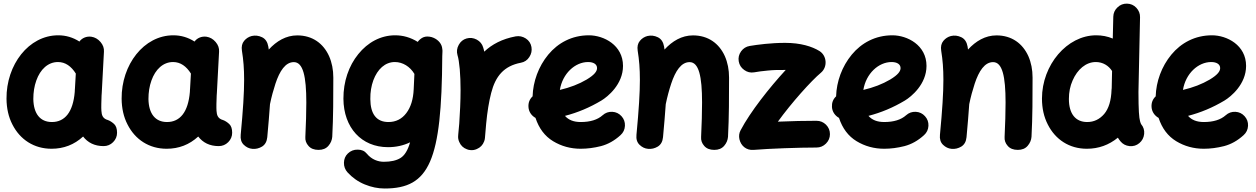

<svg xmlns="http://www.w3.org/2000/svg" viewBox="-20 -759 6975 1066"><path d="M555.2 52.2C575.7 52.2 593.3 44.9 607.9 30.3C622.6 15.6 629.9 -2 629.9 -22C629.9 -43.9 624.5 -60.1 613.8 -70.3C602.5 -80.6 591.3 -87.9 579.6 -92.3C550.3 -100.1 544.4 -119.6 543 -143.6C542.5 -151.9 542 -165 542.5 -182.1C543 -199.2 543.5 -214.4 543.9 -228.5C544.4 -233.4 544.4 -238.3 544.9 -243.2L557.1 -471.7C558.6 -491.2 552.2 -509.3 538.1 -525.9C523.9 -542.5 506.8 -552.2 486.8 -555.2C460 -558.6 435.1 -547.9 420.9 -528.3C385.3 -551.3 345.7 -563 303.2 -563C139.2 -563 14.6 -399.4 16.1 -210.9C16.6 -157.2 27.3 -109.4 48.8 -67.9C91.3 16.1 168.9 66.9 266.1 66.9C333.5 66.9 392.1 44.4 441.4 -1C467.3 32.7 504.9 52.2 555.2 52.2ZM268.1 -81.5C203.1 -81.5 166.5 -127.4 165 -209C165 -246.6 170.4 -280.8 181.6 -312C203.6 -374 246.6 -414.6 301.8 -414.6C342.8 -414.6 375.5 -391.1 400.9 -350.6L396 -266.1C395.5 -264.2 395.5 -262.2 395.5 -260.3C395 -256.8 395 -252.9 395 -248.5C385.7 -136.7 340.3 -81.5 268.1 -81.5Z M1194.3 52.2C1214.8 52.2 1232.4 44.9 1247.1 30.3C1261.7 15.6 1269 -2 1269 -22C1269 -43.9 1263.7 -60.1 1252.9 -70.3C1241.7 -80.6 1230.5 -87.9 1218.8 -92.3C1189.5 -100.1 1183.6 -119.6 1182.1 -143.6C1181.6 -151.9 1181.2 -165 1181.6 -182.1C1182.1 -199.2 1182.6 -214.4 1183.1 -228.5C1183.6 -233.4 1183.6 -238.3 1184.1 -243.2L1196.3 -471.7C1197.8 -491.2 1191.4 -509.3 1177.2 -525.9C1163.1 -542.5 1146 -552.2 1126 -555.2C1099.1 -558.6 1074.2 -547.9 1060.1 -528.3C1024.4 -551.3 984.9 -563 942.4 -563C778.3 -563 653.8 -399.4 655.3 -210.9C655.8 -157.2 666.5 -109.4 688 -67.9C730.5 16.1 808.1 66.9 905.3 66.9C972.7 66.9 1031.2 44.4 1080.6 -1C1106.4 32.7 1144 52.2 1194.3 52.2ZM907.2 -81.5C842.3 -81.5 805.7 -127.4 804.2 -209C804.2 -246.6 809.6 -280.8 820.8 -312C842.8 -374 885.7 -414.6 940.9 -414.6C981.9 -414.6 1014.6 -391.1 1040 -350.6L1035.2 -266.1C1034.7 -264.2 1034.7 -262.2 1034.7 -260.3C1034.2 -256.8 1034.2 -252.9 1034.2 -248.5C1024.9 -136.7 979.5 -81.5 907.2 -81.5Z M1316.4 -10.7C1314 13.2 1319.8 31.7 1333.5 44.9C1347.2 58.1 1362.8 65.9 1380.9 67.4C1399.9 69.3 1418 64.9 1435.1 54.7C1452.1 43.9 1461.4 26.9 1463.9 2.9C1470.2 -67.9 1475.6 -127.9 1479 -180.7C1487.3 -221.2 1497.6 -258.8 1509.3 -294.4C1532.7 -365.2 1564.9 -414.1 1611.3 -414.1C1662.6 -414.1 1680.7 -335.9 1680.7 -189.9C1680.7 -133.8 1678.7 -71.3 1675.3 1C1673.8 20 1679.7 36.6 1692.9 51.3C1705.6 65.9 1724.1 73.2 1748.5 73.2C1772 73.2 1790 65.9 1803.2 50.8C1816.4 35.6 1823.2 18.6 1824.7 0.5C1830.6 -109.4 1830.6 -223.1 1830.6 -328.1C1830.6 -372.1 1822.8 -411.6 1807.1 -447.3C1775.4 -517.6 1714.8 -562.5 1630.4 -562.5C1567.9 -562.5 1515.1 -530.8 1472.2 -483.9C1471.7 -489.3 1470.7 -495.1 1469.7 -500.5C1465.3 -525.4 1454.1 -543 1435.1 -552.2C1416 -561.5 1396.5 -563.5 1377.4 -559.1C1360.8 -554.7 1346.7 -545.9 1335.4 -532.2C1323.7 -518.1 1319.8 -500 1323.2 -477.5C1331.5 -426.3 1335.4 -377.9 1335.4 -315.9C1335.4 -243.2 1329.6 -149.9 1316.4 -10.7Z M2352.1 -556.2C2337.9 -556.2 2325.2 -551.3 2314 -542C2308.1 -537.6 2303.2 -532.2 2299.3 -526.4C2260.3 -550.8 2218.3 -563 2173.8 -563C2093.3 -563 2021.5 -523.4 1969.2 -458.5C1916.5 -393.6 1886.2 -306.2 1886.7 -210.9C1887.7 -49.8 1987.3 58.1 2134.3 58.1C2178.2 58.1 2219.2 49.3 2256.8 31.2C2244.6 74.7 2226.6 104 2203.6 118.2C2180.7 132.3 2149.9 139.2 2111.3 139.2C2079.6 139.2 2043.9 127.4 2016.6 94.2C2004.4 79.1 1987.8 71.8 1966.3 71.8C1944.8 71.3 1926.3 78.6 1911.1 93.3C1897 106.9 1890.1 124 1889.6 144.5C1889.2 165 1896 183.1 1909.7 198.2C1936.5 227.5 1968.3 250 2005.4 265.1C2042.5 280.3 2079.1 287.6 2115.7 287.6C2365.2 287.6 2432.1 132.3 2435.5 -447.3L2436.5 -471.7C2437 -477.1 2436.5 -482.4 2435.5 -487.8C2433.6 -514.6 2414.1 -537.6 2386.7 -549.3C2379.9 -552.2 2373 -554.2 2365.7 -555.2C2363.8 -555.7 2361.8 -555.7 2360.4 -555.7C2357.4 -556.2 2354.5 -556.2 2352.1 -556.2ZM2136.7 -81.5C2069.8 -81.5 2036.6 -126.5 2036.1 -209C2035.6 -247.6 2041.5 -282.2 2052.7 -313C2075.7 -375 2118.2 -414.6 2172.4 -414.6C2215.8 -414.6 2256.8 -389.2 2280.8 -348.6L2276.9 -263.7C2274.4 -207.5 2260.7 -163.6 2235.8 -130.9C2210.9 -98.1 2177.7 -81.5 2136.7 -81.5Z M2590.8 74.2C2603.5 75.7 2615.7 73.7 2627.4 68.4C2647 60.1 2660.6 45.9 2668 25.9C2670.4 20 2671.9 13.7 2672.4 7.3C2674.8 -17.1 2677.2 -43.5 2679.2 -72.3C2685.5 -138.7 2694.8 -195.3 2707 -242.7C2731 -336.4 2777.8 -392.6 2871.6 -410.6C2891.6 -414.1 2907.7 -424.8 2918.9 -442.4C2930.2 -459.5 2934.1 -478 2930.7 -498C2927.2 -518.1 2916.5 -534.2 2899.4 -545.4C2881.8 -556.6 2863.3 -560.5 2843.3 -557.1C2767.6 -543 2711.4 -512.7 2668.5 -472.2C2667 -480.5 2665 -488.3 2662.6 -495.6C2657.2 -514.6 2645 -529.3 2627 -539.1C2608.4 -548.8 2589.4 -550.8 2570.3 -545.4C2551.3 -540 2536.6 -527.8 2526.9 -509.8C2516.6 -491.2 2514.6 -472.2 2520 -453.1C2525.4 -436.5 2529.3 -410.2 2532.7 -374.5C2535.6 -338.9 2537.1 -300.3 2537.1 -259.8C2537.1 -197.3 2533.7 -130.4 2529.8 -73.2C2527.8 -53.7 2526.4 -33.7 2524.4 -14.6C2524.4 -12.2 2524.4 -9.8 2523.9 -7.3C2522.5 5.4 2524.4 17.6 2529.8 29.3C2538.1 48.8 2552.2 62.5 2572.3 69.8C2578.1 72.3 2584.5 73.7 2590.8 74.2Z M3425.3 -8.8C3440.4 -22.5 3448.7 -39.6 3449.7 -60.5C3450.7 -81.1 3444.3 -98.6 3430.7 -113.8C3417 -128.9 3399.9 -137.2 3379.4 -138.2C3358.9 -139.2 3340.8 -132.8 3325.7 -119.1C3297.9 -94.2 3257.3 -81.5 3204.1 -81.5C3165.5 -81.5 3136.7 -92.8 3116.7 -115.7C3187 -133.8 3254.4 -162.1 3318.8 -200.7C3354.5 -222.2 3439 -291 3439 -393.1C3439 -508.3 3332.5 -563 3249.5 -563C3155.3 -563 3078.1 -521 3023.9 -455.6C2969.7 -390.1 2939.5 -306.2 2937 -224.1C2919.9 -208 2912.6 -188 2914.1 -165C2915.5 -138.2 2931.6 -116.2 2953.1 -104.5C2972.2 -46.4 3004.9 -2.9 3050.8 24.9C3096.7 52.7 3147.9 66.9 3204.1 66.9C3240.7 66.9 3278.3 62 3316.9 52.2C3355.5 42 3391.6 22 3425.3 -8.8ZM3245.1 -414.6C3275.9 -414.6 3294.9 -401.9 3294.9 -380.9C3294.9 -363.8 3281.7 -344.2 3237.3 -317.4C3194.3 -292 3144.5 -272.9 3088.4 -259.8C3103 -350.6 3172.9 -414.6 3245.1 -414.6Z M3513.7 -10.7C3511.2 13.2 3517.1 31.7 3530.8 44.9C3544.4 58.1 3560.1 65.9 3578.1 67.4C3597.2 69.3 3615.2 64.9 3632.3 54.7C3649.4 43.9 3658.7 26.9 3661.1 2.9C3667.5 -67.9 3672.9 -127.9 3676.3 -180.7C3684.6 -221.2 3694.8 -258.8 3706.5 -294.4C3730 -365.2 3762.2 -414.1 3808.6 -414.1C3859.9 -414.1 3877.9 -335.9 3877.9 -189.9C3877.9 -133.8 3876 -71.3 3872.6 1C3871.1 20 3877 36.6 3890.1 51.3C3902.8 65.9 3921.4 73.2 3945.8 73.2C3969.2 73.2 3987.3 65.9 4000.5 50.8C4013.7 35.6 4020.5 18.6 4022 0.5C4027.8 -109.4 4027.8 -223.1 4027.8 -328.1C4027.8 -372.1 4020 -411.6 4004.4 -447.3C3972.7 -517.6 3912.1 -562.5 3827.6 -562.5C3765.1 -562.5 3712.4 -530.8 3669.4 -483.9C3668.9 -489.3 3668 -495.1 3667 -500.5C3662.6 -525.4 3651.4 -543 3632.3 -552.2C3613.3 -561.5 3593.8 -563.5 3574.7 -559.1C3558.1 -554.7 3543.9 -545.9 3532.7 -532.2C3521 -518.1 3517.1 -500 3520.5 -477.5C3528.8 -426.3 3532.7 -377.9 3532.7 -315.9C3532.7 -243.2 3526.9 -149.9 3513.7 -10.7Z M4081.5 -418.5C4085 -398.4 4094.7 -382.8 4111.8 -370.6C4128.4 -358.4 4147 -354 4167 -357.4C4186.5 -360.8 4212.4 -364.7 4242.2 -367.2C4273.4 -370.6 4307.6 -371.1 4342.3 -370.6C4252.4 -272.9 4146 -138.7 4091.8 -35.6C4083.5 -20 4081.5 -3.4 4085.4 14.2C4093.3 49.3 4122.6 76.7 4164.1 73.2C4252 65.9 4416 60.1 4513.2 60.1C4533.7 60.1 4551.3 52.7 4565.9 38.1C4580.6 23.4 4587.9 5.9 4587.9 -14.2C4587.9 -34.7 4580.6 -52.2 4565.9 -66.9C4551.3 -81.1 4533.7 -88.4 4513.2 -88.4C4452.6 -88.4 4373 -86.9 4298.8 -83.5C4373.5 -187 4484.4 -311 4538.1 -355.5C4575.7 -387.2 4571.3 -449.7 4529.8 -475.6C4488.8 -501 4425.3 -521 4339.4 -521C4259.3 -521 4187 -511.2 4142.6 -503.9C4122.6 -500.5 4106.9 -490.7 4094.7 -474.1C4082.5 -457 4078.1 -438.5 4081.5 -418.5Z M5110.4 -8.8C5125.5 -22.5 5133.8 -39.6 5134.8 -60.5C5135.7 -81.1 5129.4 -98.6 5115.7 -113.8C5102.1 -128.9 5085 -137.2 5064.5 -138.2C5043.9 -139.2 5025.9 -132.8 5010.7 -119.1C4982.9 -94.2 4942.4 -81.5 4889.2 -81.5C4850.6 -81.5 4821.8 -92.8 4801.8 -115.7C4872.1 -133.8 4939.5 -162.1 5003.9 -200.7C5039.6 -222.2 5124 -291 5124 -393.1C5124 -508.3 5017.6 -563 4934.6 -563C4840.3 -563 4763.2 -521 4709 -455.6C4654.8 -390.1 4624.5 -306.2 4622.1 -224.1C4605 -208 4597.7 -188 4599.1 -165C4600.6 -138.2 4616.7 -116.2 4638.2 -104.5C4657.2 -46.4 4689.9 -2.9 4735.8 24.9C4781.7 52.7 4833 66.9 4889.2 66.9C4925.8 66.9 4963.4 62 5002 52.2C5040.5 42 5076.7 22 5110.4 -8.8ZM4930.2 -414.6C4960.9 -414.6 4980 -401.9 4980 -380.9C4980 -363.8 4966.8 -344.2 4922.4 -317.4C4879.4 -292 4829.6 -272.9 4773.4 -259.8C4788.1 -350.6 4857.9 -414.6 4930.2 -414.6Z M5198.7 -10.7C5196.3 13.2 5202.1 31.7 5215.8 44.9C5229.5 58.1 5245.1 65.9 5263.2 67.4C5282.2 69.3 5300.3 64.9 5317.4 54.7C5334.5 43.9 5343.8 26.9 5346.2 2.9C5352.5 -67.9 5357.9 -127.9 5361.3 -180.7C5369.6 -221.2 5379.9 -258.8 5391.6 -294.4C5415 -365.2 5447.3 -414.1 5493.7 -414.1C5544.9 -414.1 5563 -335.9 5563 -189.9C5563 -133.8 5561 -71.3 5557.6 1C5556.2 20 5562 36.6 5575.2 51.3C5587.9 65.9 5606.4 73.2 5630.9 73.2C5654.3 73.2 5672.4 65.9 5685.5 50.8C5698.7 35.6 5705.6 18.6 5707 0.5C5712.9 -109.4 5712.9 -223.1 5712.9 -328.1C5712.9 -372.1 5705.1 -411.6 5689.5 -447.3C5657.7 -517.6 5597.2 -562.5 5512.7 -562.5C5450.2 -562.5 5397.5 -530.8 5354.5 -483.9C5354 -489.3 5353 -495.1 5352.1 -500.5C5347.7 -525.4 5336.4 -543 5317.4 -552.2C5298.3 -561.5 5278.8 -563.5 5259.8 -559.1C5243.2 -554.7 5229 -545.9 5217.8 -532.2C5206.1 -518.1 5202.1 -500 5205.6 -477.5C5213.9 -426.3 5217.8 -377.9 5217.8 -315.9C5217.8 -243.2 5211.9 -149.9 5198.7 -10.7Z M6065.9 -563C5904.3 -563 5765.1 -398.4 5765.1 -211.9C5765.1 -157.7 5775.9 -109.9 5797.4 -67.9C5839.8 16.1 5917 66.9 6014.2 66.9C6079.1 66.9 6136.2 46.4 6186.5 5.4C6190.9 12.2 6195.3 19 6200.7 25.4C6213.4 41 6230 49.8 6251 52.2C6272 54.2 6290 48.8 6305.7 35.6C6321.3 22.5 6330.1 5.9 6332.5 -15.1C6334.5 -35.6 6329.1 -53.7 6315.9 -69.3C6314 -71.8 6312 -77.6 6309.6 -86.4C6307.1 -95.2 6304.7 -111.8 6303.2 -136.7C6301.8 -161.1 6300.8 -198.2 6300.8 -248.5L6309.6 -663.1C6310.1 -683.1 6303.2 -700.7 6289.1 -715.8C6274.9 -731 6257.3 -738.3 6237.3 -738.8C6216.8 -739.3 6199.2 -732.4 6184.6 -718.3C6169.4 -704.1 6161.6 -686.5 6161.1 -666.5L6158.2 -544.9C6129.4 -557.1 6098.6 -563 6065.9 -563ZM5914.6 -209.5C5914.6 -247.1 5921.4 -281.2 5935.1 -312C5961.9 -374 6009.3 -414.6 6064 -414.6C6103 -414.6 6135.3 -394.5 6154.3 -364.7L6152.3 -269.5C6151.9 -267.1 6151.4 -264.2 6151.4 -261.2C6149.4 -200.7 6135.7 -155.8 6110.4 -126C6084.5 -96.2 6053.2 -81.5 6016.1 -81.5C5951.2 -81.5 5914.6 -127.4 5914.6 -209.5Z M6884.8 -8.8C6899.9 -22.5 6908.2 -39.6 6909.2 -60.5C6910.2 -81.1 6903.8 -98.6 6890.1 -113.8C6876.5 -128.9 6859.4 -137.2 6838.9 -138.2C6818.4 -139.2 6800.3 -132.8 6785.2 -119.1C6757.3 -94.2 6716.8 -81.5 6663.6 -81.5C6625 -81.5 6596.2 -92.8 6576.2 -115.7C6646.5 -133.8 6713.9 -162.1 6778.3 -200.7C6814 -222.2 6898.4 -291 6898.4 -393.1C6898.4 -508.3 6792 -563 6709 -563C6614.7 -563 6537.6 -521 6483.4 -455.6C6429.2 -390.1 6398.9 -306.2 6396.5 -224.1C6379.4 -208 6372.1 -188 6373.5 -165C6375 -138.2 6391.1 -116.2 6412.6 -104.5C6431.6 -46.4 6464.4 -2.9 6510.3 24.9C6556.2 52.7 6607.4 66.9 6663.6 66.9C6700.2 66.9 6737.8 62 6776.4 52.2C6814.9 42 6851.1 22 6884.8 -8.8ZM6704.6 -414.6C6735.4 -414.6 6754.4 -401.9 6754.4 -380.9C6754.4 -363.8 6741.2 -344.2 6696.8 -317.4C6653.8 -292 6604 -272.9 6547.9 -259.8C6562.5 -350.6 6632.3 -414.6 6704.6 -414.6Z"/></svg>

Font: Mikhak ExtraBold
Style: Regular
Weight: 800
Designer: Amin Abedi
Version: Version 3.2